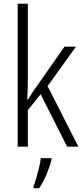

<svg xmlns="http://www.w3.org/2000/svg" viewBox="-20 -780 441 1021"><path d="M128 -373Q128 -341 127.5 -311Q127 -281 125 -250H128Q138 -266 148 -281.5Q158 -297 169 -312L323 -532H384L233 -322L397 0H337L196 -279L128 -194V0H74V-760H128ZM254 70Q245 105 227.5 147Q210 189 188 221H158V211Q165 194 173 166.5Q181 139 188 110Q195 81 197 61H254Z"/></svg>

Font: Noto Sans Sinhala Condensed Light
Style: Regular
Weight: 300
Width: 3
Designer: Jelle Bosma - Monotype Design Team
Foundry: Monotype Imaging Inc.
Version: Version 2.006; ttfautohint (v1.8.4.7-5d5b)